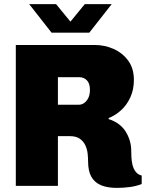

<svg xmlns="http://www.w3.org/2000/svg" viewBox="-20 -905 722 935"><path d="M550 10Q504 10 473 -2.5Q442 -15 425.5 -43Q409 -71 409 -119Q409 -134 407 -155Q405 -176 396.5 -195.5Q388 -215 370 -228.5Q352 -242 320 -242H262V0H57V-686H441Q490 -686 533.5 -666.5Q577 -647 604.5 -609.5Q632 -572 632 -516Q632 -469 615 -431.5Q598 -394 570 -368.5Q542 -343 509 -330V-325Q538 -316 559 -300Q580 -284 593 -262.5Q606 -241 612.5 -218Q619 -195 619 -173Q619 -158 620 -138.5Q621 -119 625.5 -101Q630 -83 640.5 -69Q651 -55 670 -50V-9Q643 2 611 6Q579 10 550 10ZM262 -395H364Q379 -395 391.5 -404.5Q404 -414 411 -430Q418 -446 418 -467Q418 -499 403 -514Q388 -529 367 -529H262ZM231 -746 122 -885H253L339 -780H307L393 -885H524L415 -746Z"/></svg>

Font: Chivo Medium Black
Style: Regular
Weight: 900
Version: Version 2.002